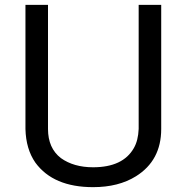

<svg xmlns="http://www.w3.org/2000/svg" viewBox="-20 -749 762 792"><path d="M552 -729H645V-217Q645 -87 541 -22Q469 23 364 23Q200 23 126 -78Q87 -134 85 -217V-729H178V-217Q178 -138 231 -97Q284 -59 364 -59Q487 -59 532 -138Q550 -169 552 -217Z"/></svg>

Font: Ekushey Lalsalu
Style: Regular
Weight: 400
Designer: Al Mamun Sumon
Foundry: Al Mamun Sumon
Version: Version 1.0